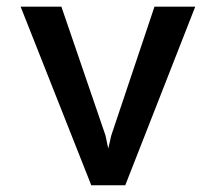

<svg xmlns="http://www.w3.org/2000/svg" viewBox="-20 -548 640 568"><path d="M292 -147.5 300.3 -108.4 309.1 -147 437 -528.3H557.6L350.6 0H250L41 -528.3H161.6Z"/></svg>

Font: Roboto Mono
Style: Regular
Weight: 500
Designer: Google
Version: Version 2.000986; 2015; ttfautohint (v1.3)